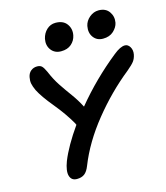

<svg xmlns="http://www.w3.org/2000/svg" viewBox="-125 -972 910 1054"><g transform="rotate(-15 330.0 -445.0)"><path d="M519 -720.2Q484.4 -720.2 465.1 -746.1Q445.8 -772 453.1 -810.1Q459 -837.9 482.4 -857.4Q505.9 -877 534.2 -877Q574.2 -877 593.8 -849.4Q613.3 -821.8 606.9 -787.1Q601.6 -761.7 578.9 -741Q556.2 -720.2 519 -720.2ZM278.8 -712.9Q242.7 -712.9 222.9 -739Q203.1 -765.1 210 -801.8Q216.8 -832.5 238 -852.3Q259.3 -872.1 288.1 -872.1Q332 -872.1 352.3 -844Q372.6 -815.9 365.2 -779.8Q359.4 -751.5 337.4 -732.2Q315.4 -712.9 278.8 -712.9ZM181.2 -13.2Q150.4 -13.2 141.6 -41.5Q132.8 -69.8 152.8 -123Q184.6 -202.1 254.9 -301.8Q252.9 -303.7 251 -310.1Q215.8 -372.1 162.4 -436.8Q108.9 -501.5 87.9 -543Q76.2 -568.4 73.2 -585Q70.3 -601.6 74.2 -621.1Q78.6 -643.1 93.5 -655Q108.4 -667 128.9 -667Q146 -667 155.3 -658.2Q164.6 -649.4 175.8 -625Q196.3 -576.2 220.7 -539.6Q245.1 -502.9 272.5 -465.6Q299.8 -428.2 320.8 -387.2Q427.2 -516.6 559.1 -622.1Q598.1 -653.8 624 -653.8Q641.6 -653.8 652.6 -635.5Q663.6 -617.2 659.2 -592.8Q654.8 -570.8 643.8 -555.9Q632.8 -541 603 -516.1Q490.2 -425.8 395.8 -308.6Q301.3 -191.4 252.9 -68.8Q241.2 -38.6 224.6 -25.9Q208 -13.2 181.2 -13.2Z"/></g></svg>

Font: Shantell Sans Irregular
Style: Italic
Weight: 500
Italic angle: -11.31°
Designer: Stephen Nixon, Anya Danilova, Shantell Martin
Foundry: Arrow Type
Version: Version 1.006;[9816181b4]